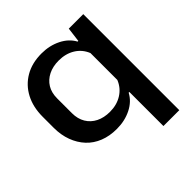

<svg xmlns="http://www.w3.org/2000/svg" viewBox="-189 -678 984 984"><g transform="rotate(-45 303.5 -185.5)"><path d="M439 167V-80H434Q412 -38 365 -14.5Q318 9 260 9Q208 9 166.5 -7.5Q125 -24 96 -55Q67 -86 51 -129Q35 -172 35 -224V-304Q35 -374 62.5 -426.5Q90 -479 140.5 -508.5Q191 -538 260 -538Q318 -538 365 -514.5Q412 -491 434 -450H439L449 -529H554V167ZM297 -78Q347 -78 384.5 -101.5Q422 -125 439 -167V-362Q422 -404 384.5 -427Q347 -450 297 -450Q254 -450 222 -434Q190 -418 172 -389Q154 -360 154 -318V-211Q154 -170 172 -140Q190 -110 222 -94Q254 -78 297 -78Z"/></g></svg>

Font: Hubot Sans Medium
Style: Regular
Weight: 500
Designer: Deni Anggara
Foundry: GitHub, Inc., Subsidiary of Microsoft Corporation
Version: Version 2.000